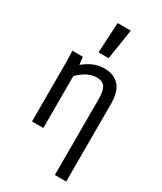

<svg xmlns="http://www.w3.org/2000/svg" viewBox="-217 -766 871 1031"><g transform="rotate(30 219.0 -250.5)"><path d="M56.6 -437.5H121.1L128.9 -375V0H58.6V-374ZM241.2 -378.9Q208 -378.9 175.3 -358.9Q142.6 -338.9 114.3 -306.6L79.1 -336.9Q106.4 -379.9 154.8 -410.6Q203.1 -441.4 254.9 -441.4Q310.5 -441.4 344.7 -407.2Q378.9 -373 378.9 -290V187.5H308.6V-282.2Q308.6 -334 293.9 -356.4Q279.3 -378.9 241.2 -378.9ZM274.4 -687.5 245.1 -500H182.6L192.4 -687.5Z"/></g></svg>

Font: Sudo Var
Style: Regular
Weight: 400
Monospace: yes
Designer: Jens Kutilek
Foundry: Jens Kutilek
Version: Version 0.065;FEAKit 1.0